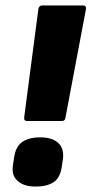

<svg xmlns="http://www.w3.org/2000/svg" viewBox="-20 -675 336 706"><path d="M80 -230Q67 -230 69 -244L121 -641Q123 -655 136 -655H285Q298 -655 296 -641L221 -244Q220 -230 207 -230ZM110 11Q68 11 44.5 -10Q21 -31 28 -70L32 -97Q38 -137 62.5 -153.5Q87 -170 128 -170Q172 -170 194.5 -149Q217 -128 211 -87L207 -61Q201 -21 177 -5Q153 11 110 11Z"/></svg>

Font: Sofia Sans Semi Condensed Black
Style: Italic
Weight: 900
Italic angle: -9°
Version: Version 4.100